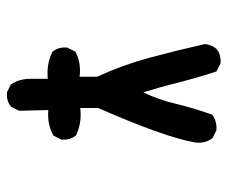

<svg xmlns="http://www.w3.org/2000/svg" viewBox="-70 -438 641 540"><g transform="rotate(90 250.0 -167.5)"><path d="M237.8 132.3 218.3 122.6 216.8 121.6 215.8 120.1Q201.2 97.2 201.2 67.4V18.1Q158.2 22 126 5.4L125 4.9L124.5 3.9Q111.3 -11.7 113.3 -35.6V-36.6L113.8 -37.6L123.5 -57.1L124.5 -59.1L126 -60.1Q156.2 -76.2 195.3 -71.3V-120.6Q162.1 -192.9 141.6 -269Q121.1 -345.2 103.5 -423.3V-424.3V-425.3Q106 -442.9 116.7 -456.1L117.2 -456.5Q122.6 -460.9 128.7 -463.6Q134.8 -466.3 141.8 -467.3Q148.9 -468.3 156.7 -467.8H157.7L158.7 -467.3L178.2 -457.5L180.7 -456.1L181.2 -454.1Q199.2 -398.9 212.9 -344.2Q224.6 -296.9 239.3 -250.5Q259.8 -293.5 270.5 -338.4Q283.2 -391.1 301.3 -442.4L301.8 -444.3L303.2 -445.3Q321.8 -458 345.2 -456.1H346.2L347.2 -455.6L366.7 -445.8L368.2 -444.8L369.1 -443.8Q384.3 -422.4 379.9 -394.5Q364.3 -308.1 283.2 -123.5V-73.2Q304.2 -75.7 323 -72.8Q341.8 -69.8 358.9 -62L359.9 -61.5L360.8 -60.5Q374 -44.9 372.1 -21V-20L371.6 -19L361.8 0.5L360.8 2.4L359.4 2.9Q329.1 20 289.1 16.6L291 97.7V99.1L290.5 100.1L280.8 119.6L280.3 121.1L279.3 121.6Q263.7 134.8 239.7 132.8H238.8Z"/></g></svg>

Font: NaikaiFont
Style: SemiBold
Weight: 600
Version: Version 1.89